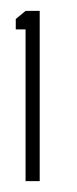

<svg xmlns="http://www.w3.org/2000/svg" viewBox="-20 -719 142 353"><path d="M27 -386V-665H9V-684L27 -699H53V-386Z"/></svg>

Font: Stick No Bills ExtraLight
Style: Regular
Weight: 200
Designer: Kosala Senevirathne, Siva Puranthara, Lasantha Premarathna, Tharique Azeez
Foundry: mooniak
Version: Version 2.000